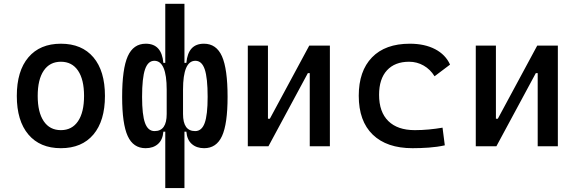

<svg xmlns="http://www.w3.org/2000/svg" viewBox="-20 -752 2970 987"><path d="M293 9.8Q185.5 9.8 126 -60.5Q66.4 -130.9 66.4 -258.8Q66.4 -387.2 126 -457.3Q185.5 -527.3 293 -527.3Q400.9 -527.3 460.2 -457.3Q519.5 -387.2 519.5 -258.8Q519.5 -130.9 460.2 -60.5Q400.9 9.8 293 9.8ZM293 -83Q350.1 -83 381.1 -128.9Q412.1 -174.8 412.1 -258.8Q412.1 -343.3 381.1 -388.9Q350.1 -434.6 293 -434.6Q235.8 -434.6 204.8 -388.9Q173.8 -343.3 173.8 -258.8Q173.8 -174.8 204.8 -128.9Q235.8 -83 293 -83Z M1029.3 9.8Q990.7 9.8 966.1 -11.7Q941.4 -33.2 938 -75.2H893.1L920.9 -222.7V-166Q920.9 -122.1 936.3 -100.1Q951.7 -78.1 983.4 -78.1Q1017.1 -78.1 1032.2 -119.6Q1047.4 -161.1 1047.4 -253.9Q1047.4 -351.6 1032.5 -395.5Q1017.6 -439.5 984.4 -439.5Q920.9 -439.5 920.9 -291L897.9 -428.7H938Q942.4 -478 964.8 -502.7Q987.3 -527.3 1028.3 -527.3Q1092.3 -527.3 1121.1 -462.6Q1149.9 -397.9 1149.9 -253.9Q1149.9 -115.2 1121.3 -52.7Q1092.8 9.8 1029.3 9.8ZM728.5 9.8Q665 9.8 636.5 -52.7Q607.9 -115.2 607.9 -253.9Q607.9 -397.9 636.7 -462.6Q665.5 -527.3 729.5 -527.3Q770.5 -527.3 793 -502.7Q815.4 -478 819.8 -428.7H859.9L836.9 -291Q836.9 -439.5 773.4 -439.5Q740.7 -439.5 725.6 -395.5Q710.4 -351.6 710.4 -253.9Q710.4 -161.1 725.6 -119.6Q740.7 -78.1 774.4 -78.1Q806.2 -78.1 821.5 -100.1Q836.9 -122.1 836.9 -166V-222.7L864.7 -75.2H819.8Q816.4 -33.2 792 -11.7Q767.6 9.8 728.5 9.8ZM829.6 214.8V-96.2L836.9 -124V-394L829.6 -410.2V-732.4H928.2V-410.2L920.9 -394V-124L928.2 -96.2V214.8Z M1322.3 0V-141.6H1367.2L1569.8 -517.6H1604V-376H1562.5L1359.9 0ZM1253.9 0V-517.6H1357.4V0ZM1572.3 0V-517.6H1675.8V0Z M2100.6 9.8Q1968.3 9.8 1896.2 -59.8Q1824.2 -129.4 1824.2 -259.8Q1824.2 -386.7 1892.3 -457Q1960.4 -527.3 2086.9 -527.3Q2162.6 -527.3 2216.6 -499.3Q2270.5 -471.2 2293.5 -419.9L2213.9 -359.9Q2191.9 -395.5 2157.7 -415Q2123.5 -434.6 2083 -434.6Q2009.8 -434.6 1969.2 -390.4Q1928.7 -346.2 1928.7 -264.6Q1928.7 -176.3 1976.3 -129.6Q2023.9 -83 2112.3 -83Q2148.4 -83 2184.6 -86.4Q2220.7 -89.8 2254.9 -95.7L2266.6 -4.9Q2226.6 3.9 2183.8 6.8Q2141.1 9.8 2100.6 9.8Z M2494.1 0V-141.6H2539.1L2741.7 -517.6H2775.9V-376H2734.4L2531.7 0ZM2425.8 0V-517.6H2529.3V0ZM2744.1 0V-517.6H2847.7V0Z"/></svg>

Font: Cascadia Mono
Style: Regular
Weight: 400
Monospace: yes
Designer: Aaron Bell
Foundry: Saja Typeworks
Version: Version 2404.023